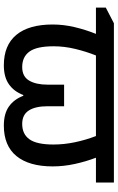

<svg xmlns="http://www.w3.org/2000/svg" viewBox="165 -746 590 960"><g transform="rotate(90 460.0 -266.0)"><path d="M892.6 -540.5V-450.7H768.6Q788.1 -399.4 800 -344.2Q812 -289.1 812 -234.4Q812 -116.7 760.5 -53.5Q709 9.8 607.9 9.8Q548.3 9.8 512.5 -15.6Q476.6 -41 459 -87.4H455.1Q437.5 -41 401.4 -15.6Q365.2 9.8 306.6 9.8Q206.1 9.8 154.3 -52.7Q102.5 -115.2 102.5 -234.4Q102.5 -289.1 115.7 -344.5Q128.9 -399.9 149.4 -450.7H18.1V-500L96.2 -540.5ZM660.2 -450.7H257.3Q237.8 -401.9 224.6 -347.2Q211.4 -292.5 211.4 -239.3Q211.4 -154.8 237.8 -118.4Q264.2 -82 315.4 -82Q362.3 -82 382.8 -116.5Q403.3 -150.9 403.3 -209.5V-291.5H511.2V-209.5Q511.2 -147.9 532.5 -115Q553.7 -82 599.6 -82Q650.9 -82 676.8 -118.7Q702.6 -155.3 702.6 -238.3Q702.6 -291 691.2 -345.7Q679.7 -400.4 660.2 -450.7Z"/></g></svg>

Font: Open Sans SemiBold
Style: Regular
Weight: 600
Designer: Monotype Design Team
Foundry: Monotype Imaging Inc.
Version: Version 3.003; ttfautohint (v1.8.4)